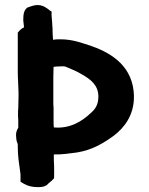

<svg xmlns="http://www.w3.org/2000/svg" viewBox="-20 -760 594 767"><path d="M44 -221 45 -206C46 -198 47 -193 51 -184V-172C51 -137 56 -107 60 -78L62 -63V-34C79 -23 94 -15 119 -13C136 -12 156 -11 170 -23V-24L178 -31C184 -35 191 -42 196 -48C196 -65 197 -83 196 -100C195 -112 195 -125 195 -138V-143C227 -142 265 -148 288 -151C349 -161 391 -187 432 -216C478 -250 515 -301 515 -372V-380C511 -490 433 -545 348 -575C311 -587 273 -603 221 -603C212 -603 202 -603 192 -601C191 -614 190 -625 190 -636C190 -643 190 -650 189 -658C189 -671 186 -689 186 -699V-714L179 -718C177 -719 166 -731 148 -737C124 -745 103 -734 90 -730C70 -717 74 -688 73 -680V-678C73 -676 75 -658 76 -651C71 -648 61 -643 54 -633L51 -630V-471C51 -449 54 -411 54 -391V-372C54 -359 53 -344 53 -328C52 -322 52 -312 52 -305C52 -298 52 -289 53 -280V-250C48 -242 44 -232 44 -221ZM193 -353V-453C193 -467 194 -476 194 -493C203 -494 215 -495 226 -495H235C242 -494 243 -494 245 -492H246C266 -484 289 -474 307 -463C342 -443 373 -420 373 -374C373 -341 360 -323 341 -307C307 -275 259 -245 195 -251C194 -259 194 -268 194 -278V-330C193 -338 193 -345 193 -353Z"/></svg>

Font: Hussar Pisanka
Style: Bd
Weight: 700
Designer: Robert Jablonski
Foundry: Cannot Into Space Fonts
Version: Version 1.070